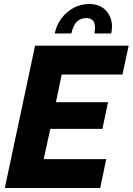

<svg xmlns="http://www.w3.org/2000/svg" viewBox="-20 -938 662 958"><path d="M155 -710H622L591 -566H288L259 -428H519L491 -295H231L198 -144H510L480 0H4ZM253 -771Q262 -814 287 -847Q312 -880 348 -899Q384 -918 425 -918Q479 -918 509 -885Q539 -852 539 -804Q539 -796 537.5 -788Q536 -780 535 -771H451Q454 -789 454 -801Q454 -848 410 -848Q384 -848 364.5 -830.5Q345 -813 336 -771Z"/></svg>

Font: Raleway ExtraBold
Style: Italic
Weight: 800
Italic angle: -12°
Designer: Matt McInerney, Pablo Impallari, Rodrigo Fuenzalida
Foundry: Matt McInerney, Pablo Impallari, Rodrigo Fuenzalida
Version: Version 4.026